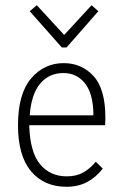

<svg xmlns="http://www.w3.org/2000/svg" viewBox="-20 -706 478 736"><path d="M235 10Q149 10 99 -49.5Q49 -109 49 -226Q49 -346 99 -405Q149 -464 224 -464Q293 -464 338.5 -414.5Q384 -365 384 -254Q384 -246 383.5 -240Q383 -234 383 -226H92Q95 -123 133.5 -76.5Q172 -30 236 -30Q273 -30 299.5 -45Q326 -60 347 -86L374 -60Q349 -27 314.5 -8.5Q280 10 235 10ZM94 -264H338Q338 -345 306.5 -385.5Q275 -426 223 -426Q168 -426 134 -385.5Q100 -345 94 -264ZM121 -686 226 -572 331 -686 357 -663 235 -524H217L94 -663Z"/></svg>

Font: Inconsolata SemiCondensed Light
Style: Regular
Weight: 300
Width: 4
Monospace: yes
Designer: Raph Levien, Cyreal, Brenton Simpson
Foundry: Raph Levien, Cyreal, Google
Version: Version 3.100; ttfautohint (v1.8.4.7-5d5b)